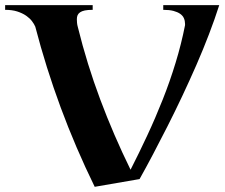

<svg xmlns="http://www.w3.org/2000/svg" viewBox="-53 -720 869 740"><path d="M-33.2 -700.2H304.2V-682.1Q285.6 -682.1 273.9 -679.7Q262.2 -677.2 255.4 -672.4Q248.5 -667.5 245.8 -660.9Q243.2 -654.3 243.2 -646Q243.2 -639.2 243.9 -631.6Q244.6 -624 247.1 -615.2Q282.2 -473.1 333.3 -336.7Q384.3 -200.2 450.2 -65.9Q482.9 -129.9 514.6 -198Q546.4 -266.1 574.2 -336.4Q602.1 -406.7 624 -478.8Q646 -550.8 660.2 -623V-627.9Q660.2 -639.6 655.8 -649.7Q651.4 -659.7 641.4 -666.7Q631.3 -673.8 615.5 -678Q599.6 -682.1 576.2 -682.1V-700.2H792Q774.9 -646.5 752.4 -587.9Q730 -529.3 703.9 -469.5Q677.7 -409.7 649.4 -349.6Q621.1 -289.6 592.5 -233.2Q564 -176.8 536.6 -125Q509.3 -73.2 484.9 -29.8L312 0Q237.8 -151.9 180.9 -305.7Q124 -459.5 83 -617.2Q78.6 -627.4 70.1 -638.7Q61.5 -649.9 47.4 -659.7Q33.2 -669.4 13.4 -675.8Q-6.3 -682.1 -33.2 -682.1Z"/></svg>

Font: Uncial Antiqua
Style: Regular
Weight: 400
Version: Version 1.000